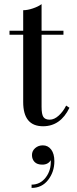

<svg xmlns="http://www.w3.org/2000/svg" viewBox="-20 -610 375 938"><path d="M319.3 -83.5Q275.4 6.8 190.4 6.8Q93.3 6.8 93.3 -111.3V-440.4H26.4V-460H93.3V-560.1Q114.7 -560.1 141.1 -569.1Q167.5 -578.1 183.1 -589.8V-460H290V-440.4H183.1V-87.9Q183.1 -51.8 191.9 -38.6Q200.7 -25.4 222.7 -25.4Q245.1 -25.4 266.8 -45.2Q288.6 -64.9 303.2 -94.2ZM136.2 147.5Q136.2 127.4 151.6 113.8Q167 100.1 189.5 100.1Q214.4 100.1 230 120.6Q245.6 141.1 245.6 177.7Q245.6 229.5 215.3 268.8Q185.1 308.1 134.3 308.1V292Q176.8 292 203.6 256.8Q230.5 221.7 228 172.4Q215.3 194.3 186.5 194.3Q161.6 194.3 148.9 181.2Q136.2 168 136.2 147.5Z"/></svg>

Font: Bodoni* 11pt
Style: Regular
Weight: 400
Version: Version 2.3